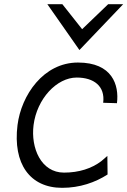

<svg xmlns="http://www.w3.org/2000/svg" viewBox="-20 -890 611 921"><path d="M207 -870 361 -650 571 -870H499L374 -750L279 -870ZM354 -590C188 -590 82 -433 64 -290C41 -104 124 11 278 11C363 11 437 -15 496 -53L495 -142L466 -117C420 -82 359 -62 287 -62C177 -62 127 -180 141 -290C157 -416 252 -518 348 -518C430 -518 485 -477 475 -397L541 -395C552 -482 519 -590 354 -590Z"/></svg>

Font: Charger
Style: It
Weight: 400
Designer: Jasper
Foundry: Cannot Into Space Fonts
Version: Version 0.98